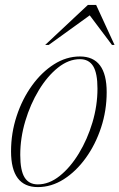

<svg xmlns="http://www.w3.org/2000/svg" viewBox="-20 -752 486 782"><path d="M305.5 -522Q414.5 -522 414.5 -376.5Q414.5 -302 391.8 -232.8Q369 -163.5 329.5 -108.8Q290 -54 239.8 -22Q189.5 10 134 10Q25 10 25 -135.5Q25 -210 47.8 -279.2Q70.5 -348.5 110 -403.2Q149.5 -458 199.8 -490Q250 -522 305.5 -522ZM134 -1Q180 -1 223.2 -35.5Q266.5 -70 301.2 -127.2Q336 -184.5 356.5 -253.2Q377 -322 377 -391Q377 -454 359.5 -482.5Q342 -511 305.5 -511Q259.5 -511 216.2 -476.5Q173 -442 138.2 -384.8Q103.5 -327.5 83 -258.8Q62.5 -190 62.5 -121Q62.5 -58 80 -29.5Q97.5 -1 134 -1ZM164 -569 338 -732H371.5L446.5 -569H436L345.5 -689.5L178.5 -569Z"/></svg>

Font: Newsreader Display ExtraLight
Style: Italic
Weight: 275
Italic angle: -17°
Designer: Hugues Gentile
Foundry: Production Type
Version: Version 1.001